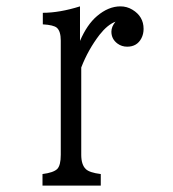

<svg xmlns="http://www.w3.org/2000/svg" viewBox="-20 -580 540 600"><path d="M112.8 0V-36.1Q147 -40.5 158.7 -51.8Q169.9 -63 169.9 -96.2V-453.1Q169.9 -482.4 157.7 -493.2Q147.5 -502 113.8 -503.9V-540Q166 -540 230 -560.1V-452.1Q252 -503.4 283.2 -529.8Q318.8 -560.1 356.4 -560.1Q376.5 -560.1 393.6 -549.8Q428.7 -528.8 428.7 -489.7Q428.7 -473.6 421.9 -460.4Q408.2 -434.1 377.4 -434.1Q360.4 -434.1 347.2 -443.8Q328.1 -458 328.1 -481Q328.1 -496.6 340.8 -512.2Q315.9 -502.9 291 -471.2Q255.4 -424.8 233.9 -369.1V-96.2Q233.9 -65.4 248 -51.8Q259.3 -40.5 294.9 -36.1V0Z"/></svg>

Font: BIZ UDMincho
Style: Regular
Weight: 400
Monospace: yes
Designer: TypeBank Co., Ltd.
Foundry: Morisawa Inc.
Version: Version 1.06